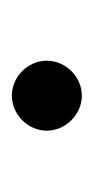

<svg xmlns="http://www.w3.org/2000/svg" viewBox="66 -220 162 335"><g transform="rotate(90 147.5 -53.0)"><path d="M147.5 7.8C180.2 7.8 208.5 -20 208.5 -53.2C208.5 -85.9 180.2 -114.3 147.5 -114.3C114.3 -114.3 86.4 -85.9 86.4 -53.2C86.4 -20 114.3 7.8 147.5 7.8Z"/></g></svg>

Font: Now Medium
Style: Regular
Weight: 500
Designer: Alfredo Marco Pradil
Foundry: Alfredo Marco Pradil
Version: Version 1.200;hotconv 1.0.109;makeotfexe 2.5.65596